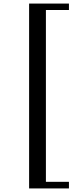

<svg xmlns="http://www.w3.org/2000/svg" viewBox="-20 -866 437 1075"><path d="M143 189H366V152H237V-810H366V-846H143Z"/></svg>

Font: Noto Nastaliq Urdu
Style: Regular
Weight: 400
Designer: Monotype Design Team (Patrick Giasson: type design, Kamal Mansour: OpenType code, Glenda Bellarosa). Updated by Simon Co
Foundry: Monotype Imaging Inc., Simon Cozens
Version: Version 3.009